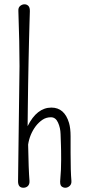

<svg xmlns="http://www.w3.org/2000/svg" viewBox="-20 -883 412 903"><path d="M109.9 -289.6Q153.3 -377 221.7 -377Q283.2 -377 304.7 -304.7Q312 -279.3 312 -242.2V-163.1Q312 -75.2 315.9 -32.2Q316.9 -16.6 307.4 -8.3Q297.9 0 287.1 0Q276.4 0 268.6 -7.3Q260.7 -14.6 263.7 -41.5Q267.6 -83 267.6 -132.3Q267.6 -181.6 266.6 -201.9Q265.6 -222.2 264.9 -252Q264.2 -281.7 252.9 -306.6Q241.7 -331.5 219.5 -331.5Q197.3 -331.5 179.9 -319.8Q162.6 -308.1 148.4 -290Q119.6 -251.5 112.3 -203.1Q114.3 -86.4 118.7 -32.2Q119.6 -16.6 111.3 -8.3Q103 0 89.8 0Q64.9 0 64.9 -30.3L71.8 -572.3Q71.8 -676.3 66.4 -832Q65.4 -847.7 75 -855.2Q84.5 -862.8 95.2 -862.8Q106 -862.8 113.5 -855.2Q121.1 -847.7 120.4 -828.6Q119.6 -809.6 118.7 -773.2Q117.7 -736.8 116.5 -690.9Q115.2 -645 114.3 -592.3Q113.3 -539.6 112.3 -484.4Q111.3 -429.2 110.8 -374Q110.4 -330.6 109.9 -289.6Z"/></svg>

Font: Pompiere
Style: Regular
Weight: 400
Designer: Karolina Lach
Foundry: Sorkin Type Co.
Version: Version 1.002